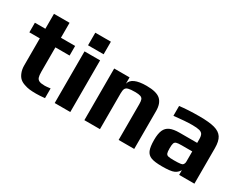

<svg xmlns="http://www.w3.org/2000/svg" viewBox="-71 -1104 1990 1558"><g transform="rotate(30 924.0 -324.5)"><path d="M194 -5Q166 -14 148.5 -30Q131 -46 120 -74Q108 -103 108 -141V-394H10V-484H108V-624H254V-484H387V-394H254V-166Q254 -131 260 -113.5Q266 -96 283 -88.5Q300 -81 335 -81Q349 -81 387 -86V5Q340 10 306 10Q269 10 244 7Q219 4 194 -5Z M475 -659H621V-541H475ZM475 -484H621V0H475Z M753 -484H897V-425Q914 -494 1052 -494Q1145 -494 1182.5 -460.5Q1220 -427 1220 -355V0H1074V-336Q1074 -364 1068.5 -378Q1063 -392 1046.5 -398Q1030 -404 996 -404Q953 -404 933 -398.5Q913 -393 906 -379Q899 -365 899 -336V0H753Z M1323 -145Q1323 -203 1337.5 -236Q1352 -269 1384.5 -283.5Q1417 -298 1474 -298H1638V-331Q1638 -362 1629.5 -377Q1621 -392 1598.5 -398Q1576 -404 1531 -404Q1469 -404 1361 -392V-484Q1440 -494 1546 -494Q1639 -494 1689.5 -480Q1740 -466 1762 -432Q1784 -398 1784 -333V0H1641V-44Q1624 -15 1595 -3Q1566 10 1485 10Q1417 10 1383.5 -2.5Q1350 -15 1336.5 -47.5Q1323 -80 1323 -145ZM1605 -84Q1619 -86 1624.5 -90Q1630 -94 1634 -103Q1638 -110 1638 -124V-218H1538Q1504 -218 1490 -213.5Q1476 -209 1471 -195.5Q1466 -182 1466 -148Q1466 -115 1471 -102Q1476 -89 1490.5 -85Q1505 -81 1542 -81Q1586 -81 1605 -84Z"/></g></svg>

Font: Play
Style: Bold
Weight: 700
Designer: Jonas Hecksher (Cyrillic expansion: Cyreal)
Foundry: Jonas Hecksher, Playtype, e-types AS
Version: Version 2.101; ttfautohint (v1.5.65-e2d9)